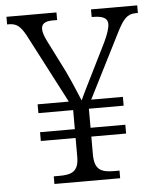

<svg xmlns="http://www.w3.org/2000/svg" viewBox="-52 -759 662 803"><g transform="rotate(-5 279.5 -357.0)"><path d="M144 0H420V-32H398C345 -32 315 -43 315 -109V-184H461V-221H315V-301H461V-338H328L463 -605C492 -663 509 -682 545 -682H554V-714H360V-682H363C410 -682 427 -670 427 -647C427 -631 418 -603 403 -572L335 -435C317 -399 295 -355 288 -338C274 -372 252 -424 232 -466L165 -599C155 -619 149 -636 149 -650C149 -671 163 -682 196 -682H215V-714H5V-682H11C45 -682 60 -669 82 -630L234 -338H103V-301H249V-221H103V-184H249V-102C248 -42 218 -32 167 -32H144Z"/></g></svg>

Font: Noto Serif Georgian Light
Style: Regular
Weight: 300
Designer: Monotype Design Team, Akaki Razmadze
Foundry: Google LLC
Version: Version 2.003